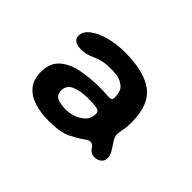

<svg xmlns="http://www.w3.org/2000/svg" viewBox="-64 -708 391 391"><g transform="rotate(45 132.0 -512.5)"><path d="M99 -408Q76.5 -408 58 -413.8Q39.5 -419.5 28.5 -432.5Q17.5 -445.5 17.5 -468Q17.5 -493 32.5 -506.5Q47.5 -520 72 -525Q96.5 -530 125 -530Q135 -530 141 -529.5Q147 -529 151.5 -529Q157 -529 159 -530.5Q161 -532 161 -536.5Q161 -543.5 158.8 -551.8Q156.5 -560 148.5 -565Q140.5 -570.5 132 -571.8Q123.5 -573 112 -573Q90.5 -573 74 -565.2Q57.5 -557.5 44 -557.5Q32.5 -557.5 26 -561.5Q19.5 -565.5 19.5 -574Q19.5 -586 32 -595.8Q44.5 -605.5 65.2 -611.2Q86 -617 110.5 -617Q165 -617 193 -596.8Q221 -576.5 221 -525Q221 -511.5 219 -502.5Q217 -493.5 217 -487Q217 -480.5 222.2 -472.2Q227.5 -464 232.8 -455.8Q238 -447.5 238 -439.5Q238 -431 231.8 -426.2Q225.5 -421.5 217 -421.5Q207 -421.5 201.5 -430Q196 -438.5 190 -438.5Q187.5 -438.5 184 -437Q180.5 -435.5 175.5 -431.5Q166.5 -425 149.5 -416.5Q132.5 -408 99 -408ZM107 -449Q126 -449 141.8 -459Q157.5 -469 157.5 -486Q157.5 -494 149.2 -495.8Q141 -497.5 122 -497.5Q103 -497.5 88.2 -491.5Q73.5 -485.5 73.5 -470Q73.5 -458 82.5 -453.5Q91.5 -449 107 -449Z"/></g></svg>

Font: Gluten
Style: Regular
Weight: 400
Designer: Tyler Finck
Foundry: Etcetera Type Company
Version: Version 1.300